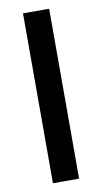

<svg xmlns="http://www.w3.org/2000/svg" viewBox="-83 -748 418 788"><g transform="rotate(-10 126.5 -354.0)"><path d="M72 0V-708H181V0Z"/></g></svg>

Font: TitilliumWebSemiBold
Style: Bold
Weight: 600
Version: Version 1.001;PS 57.000;hotconv 1.0.70;makeotf.lib2.5.55311